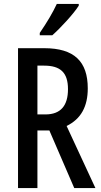

<svg xmlns="http://www.w3.org/2000/svg" viewBox="-20 -960 517 980"><path d="M382 -931V-940H270C249 -895 220 -846 183 -792V-780H247C290 -818 357 -891 382 -931ZM206 -714H72V0H171V-294H232L359 0H467L320 -317C394 -353 428 -417 428 -509C428 -646 359 -714 206 -714ZM205 -625C288 -625 327 -590 327 -505C327 -421 290 -376 212 -376H171V-625Z"/></svg>

Font: Noto Sans Malayalam ExtraCondensed Medium
Style: Regular
Weight: 500
Width: 2
Designer: Jelle Bosma - Monotype Design Team
Foundry: Monotype Imaging Inc.
Version: Version 2.104